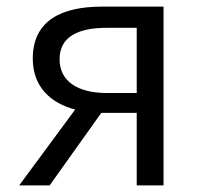

<svg xmlns="http://www.w3.org/2000/svg" viewBox="-20 -560 608 580"><path d="M303 -279C214 -279 160 -315 160 -381C160 -448 214 -476 303 -476H393V-279ZM38 0H130L286 -219H287H393V0H474V-540H288C169 -540 79 -500 79 -383C79 -296 135 -248 207 -229Z"/></svg>

Font: Noto Sans HK DemiLight
Style: Regular
Weight: 350
Designer: Ryoko NISHIZUKA 西塚涼子 (kana, bopomofo & ideographs); Paul D. Hunt (Latin, Greek & Cyrillic); Sandoll Communications 산돌커뮤니
Foundry: Adobe
Version: Version 2.004;hotconv 1.0.118;makeotfexe 2.5.65603